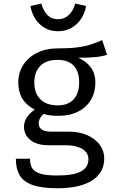

<svg xmlns="http://www.w3.org/2000/svg" viewBox="-20 -818 655 1056"><path d="M568.7 -516.4Q536.9 -506.7 500.8 -503.6Q464.6 -500.5 410.8 -500.5Q504.6 -457.4 504.6 -364.6Q504.6 -311.3 480.3 -269.5Q455.9 -227.7 410 -204.4Q364.1 -181 301.5 -181Q274.9 -181 256.7 -183.3Q238.5 -185.6 221 -191.3Q208.7 -182.6 200.8 -168.5Q192.8 -154.4 192.8 -139Q192.8 -117.9 209.2 -105.9Q225.6 -93.8 265.1 -93.8H362.6Q415.9 -93.8 459.7 -74.6Q503.6 -55.4 528.5 -21.8Q553.3 11.8 553.3 52.8Q553.3 132.3 486.2 174.9Q419 217.4 295.4 217.4Q210.3 217.4 160.3 200Q110.3 182.6 88.7 146.9Q67.2 111.3 67.2 54.9H145.1Q145.1 88.2 157.7 107.9Q170.3 127.7 202.8 137.4Q235.4 147.2 294.9 147.2Q383.1 147.2 424.6 125.1Q466.2 103.1 466.2 58.5Q466.2 21 432.3 1Q398.5 -19 344.1 -19H247.7Q203.1 -19 172.3 -32.8Q141.5 -46.7 126.7 -69.7Q111.8 -92.8 111.8 -120.5Q111.8 -146.7 127.2 -171.3Q142.6 -195.9 171.3 -214.9Q124.6 -239.5 102.6 -275.9Q80.5 -312.3 80.5 -364.1Q80.5 -417.9 107.9 -460.8Q135.4 -503.6 184.4 -527.7Q233.3 -551.8 295.9 -551.8Q361 -551.8 403.6 -557.2Q446.2 -562.6 475.1 -571.8Q504.1 -581 542.1 -597.4ZM168.7 -364.1Q168.7 -306.7 201.3 -272.6Q233.8 -238.5 297.9 -238.5Q354.4 -238.5 384.9 -271.5Q415.4 -304.6 415.4 -364.6Q415.4 -425.6 385.1 -457.2Q354.9 -488.7 295.9 -488.7Q232.8 -488.7 200.8 -454.9Q168.7 -421 168.7 -364.1ZM147.7 -785.1 207.2 -798.5Q218.5 -757.9 241 -735.1Q263.6 -712.3 298.5 -712.3Q334.4 -712.3 358.5 -735.4Q382.6 -758.5 393.8 -798.5L453.3 -785.1Q448.7 -751.8 429.5 -719.7Q410.3 -687.7 376.7 -666.9Q343.1 -646.2 298.5 -646.2Q254.9 -646.2 222.1 -666.9Q189.2 -687.7 170.8 -719.7Q152.3 -751.8 147.7 -785.1Z"/></svg>

Font: Fira Code
Style: Regular
Weight: 400
Designer: Carrois Corporate, Edenspiekermann AG, Nikita Prokopov
Foundry: Carrois Corporate, Edenspiekermann AG, Nikita Prokopov
Version: Version 5.002